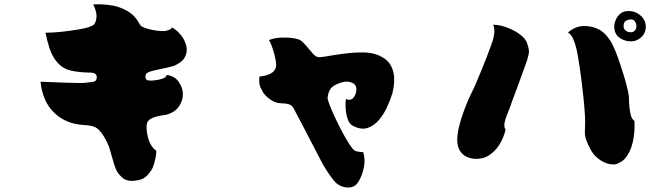

<svg xmlns="http://www.w3.org/2000/svg" viewBox="-20 -781 3040 886"><path d="M625 -669Q630 -659 646.5 -653Q663 -647 683 -643Q703 -639 720 -638Q737 -637 742 -638Q753 -640 762.5 -644Q772 -648 773 -655Q798 -641 816.5 -617Q835 -593 840.5 -565.5Q846 -538 830 -512Q823 -501 811.5 -493Q800 -485 783 -477Q778 -475 756 -470Q734 -465 712.5 -460.5Q691 -456 684 -454Q674 -452 662.5 -446.5Q651 -441 651 -428Q652 -411 663 -410Q674 -409 681 -409Q688 -410 701.5 -411.5Q715 -413 726 -417Q748 -423 749 -435Q786 -431 805.5 -402Q825 -373 824 -344Q823 -315 805.5 -289.5Q788 -264 753 -253Q746 -251 731 -249Q716 -247 699.5 -242.5Q683 -238 671 -229.5Q659 -221 657 -206Q655 -186 659.5 -161.5Q664 -137 674.5 -116.5Q685 -96 701 -86Q702 -75 698.5 -56.5Q695 -38 689.5 -20.5Q684 -3 678 5Q672 13 664.5 23Q657 33 643 41.5Q629 50 601 53Q564 57 543.5 38Q523 19 515 0Q507 -20 502.5 -37Q498 -54 492 -73Q487 -93 482 -106.5Q477 -120 463 -145Q450 -169 432 -185.5Q414 -202 370 -204Q326 -206 291.5 -220.5Q257 -235 232 -259Q203 -286 187 -323.5Q171 -361 167 -404Q172 -404 192.5 -403Q213 -402 241 -401Q269 -400 297 -399Q325 -398 346.5 -398Q368 -398 375 -399Q394 -401 409.5 -403.5Q425 -406 426 -419Q431 -447 393 -446Q387 -446 368 -447Q349 -448 326.5 -451.5Q304 -455 288 -461Q270 -469 257.5 -480Q245 -491 234 -506Q219 -527 208.5 -558.5Q198 -590 190 -630Q225 -630 265.5 -634.5Q306 -639 338.5 -644.5Q371 -650 380 -653Q394 -657 406 -662.5Q418 -668 422 -684Q427 -700 424.5 -718Q422 -736 410 -761Q484 -763 527 -748.5Q570 -734 595 -710Q605 -700 612 -690Q619 -680 625 -669Z M1368 -594Q1378 -587 1391 -572Q1404 -557 1416 -542.5Q1428 -528 1435 -523Q1446 -516 1456.5 -517Q1467 -518 1480 -520Q1566 -535 1615 -538Q1664 -541 1691.5 -536Q1719 -531 1741 -519Q1771 -503 1784 -478Q1797 -453 1798.5 -426.5Q1800 -400 1796.5 -379.5Q1793 -359 1791 -351Q1782 -322 1766.5 -287.5Q1751 -253 1727.5 -226Q1704 -199 1674 -190Q1644 -181 1606 -202Q1593 -210 1586 -227.5Q1579 -245 1576.5 -265.5Q1574 -286 1574.5 -302.5Q1575 -319 1577 -324Q1601 -314 1614 -334Q1627 -354 1624 -376Q1621 -396 1595 -402.5Q1569 -409 1531 -391Q1512 -382 1504 -369Q1496 -356 1494.5 -345.5Q1493 -335 1492 -333Q1490 -325 1501.5 -295.5Q1513 -266 1531.5 -227Q1550 -188 1570.5 -151.5Q1591 -115 1608 -94Q1616 -84 1631 -81.5Q1646 -79 1656 -79Q1666 -46 1660 -13.5Q1654 19 1642 43Q1630 67 1619 75Q1603 86 1579 84Q1555 82 1534 66Q1527 60 1515.5 45.5Q1504 31 1492 13Q1480 -5 1472 -19Q1467 -28 1452.5 -56Q1438 -84 1419 -120.5Q1400 -157 1381.5 -192.5Q1363 -228 1349.5 -253.5Q1336 -279 1334 -283Q1328 -294 1315 -299Q1302 -304 1271 -305Q1251 -306 1230 -320Q1209 -334 1195 -353Q1191 -360 1182.5 -376.5Q1174 -393 1177 -428Q1206 -430 1227 -440.5Q1248 -451 1253 -470Q1256 -479 1253 -497.5Q1250 -516 1244.5 -536Q1239 -556 1232.5 -573Q1226 -590 1221 -596Q1246 -606 1276.5 -607.5Q1307 -609 1332.5 -605Q1358 -601 1368 -594Z M2960 -660Q2961 -629 2939 -609Q2917 -589 2888 -590Q2855 -592 2833.5 -611Q2812 -630 2815 -668Q2816 -676 2822 -690.5Q2828 -705 2842 -717.5Q2856 -730 2879 -730Q2910 -731 2934.5 -710.5Q2959 -690 2960 -660ZM2882 -633Q2898 -630 2907 -637.5Q2916 -645 2917 -660Q2917 -671 2910 -682Q2903 -693 2887 -691Q2882 -691 2871 -686.5Q2860 -682 2858 -667Q2856 -651 2864 -643Q2872 -635 2882 -633ZM2256 -667Q2289 -666 2322.5 -653Q2356 -640 2381 -621Q2406 -602 2412 -582Q2422 -553 2421 -541Q2420 -529 2415 -513Q2414 -507 2406 -485Q2398 -463 2387 -432.5Q2376 -402 2364.5 -371Q2353 -340 2344 -316Q2335 -292 2332 -282Q2326 -267 2318.5 -248.5Q2311 -230 2308 -212.5Q2305 -195 2313 -182Q2304 -145 2284.5 -113.5Q2265 -82 2233 -62Q2215 -51 2190 -48.5Q2165 -46 2142 -54Q2119 -62 2106 -80Q2096 -94 2092.5 -111Q2089 -128 2090 -144Q2092 -173 2101 -207Q2110 -241 2122.5 -274Q2135 -307 2146 -331.5Q2157 -356 2162 -365Q2166 -372 2176 -395.5Q2186 -419 2199 -450.5Q2212 -482 2224.5 -514Q2237 -546 2246 -571Q2255 -596 2257 -605Q2262 -628 2261.5 -641Q2261 -654 2256 -667ZM2908 -222Q2910 -165 2899 -121Q2888 -77 2863 -48Q2856 -40 2840 -31Q2824 -22 2812 -22Q2781 -22 2752.5 -40.5Q2724 -59 2708 -86Q2693 -113 2685.5 -134Q2678 -155 2679 -173Q2681 -217 2679.5 -244.5Q2678 -272 2676 -294Q2675 -305 2672 -334.5Q2669 -364 2664.5 -400Q2660 -436 2655.5 -467.5Q2651 -499 2648 -514Q2645 -534 2639.5 -557.5Q2634 -581 2625 -601.5Q2616 -622 2601 -631Q2636 -661 2675.5 -661Q2715 -661 2748 -643Q2765 -633 2781 -614Q2797 -595 2807 -574Q2819 -550 2831.5 -515Q2844 -480 2855.5 -443Q2867 -406 2874 -377Q2881 -348 2882 -336Q2883 -280 2890 -254Q2893 -238 2900.5 -230Q2908 -222 2908 -222Z"/></svg>

Font: Potta One
Style: Regular
Weight: 400
Designer: 108,108go
Foundry: Font Zone 108
Version: Version 1.000